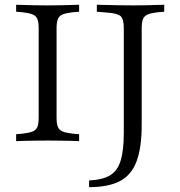

<svg xmlns="http://www.w3.org/2000/svg" viewBox="-20 -591 755 804"><path d="M171 -2.4Q147.6 -2.4 124.6 -2Q101.6 -1.6 81.5 -1.2Q61.3 -0.8 47.6 0V-29L75.8 -31.5Q103.2 -34.7 117.3 -40.7Q131.5 -46.8 136.7 -60.1Q141.9 -73.4 141.9 -98.4V-472.6Q141.9 -497.6 136.7 -510.9Q131.5 -524.2 117.3 -530.2Q103.2 -536.3 75.8 -539.5L47.6 -541.9V-571Q61.3 -571 81.5 -570.2Q101.6 -569.4 124.6 -569Q147.6 -568.5 171 -568.5H179.8H187.9Q211.3 -568.5 234.3 -569Q257.3 -569.4 277.4 -570.2Q297.6 -571 311.3 -571V-541.9L283.1 -539.5Q255.6 -536.3 241.5 -530.2Q227.4 -524.2 222.2 -510.9Q216.9 -497.6 216.9 -472.6V-98.4Q216.9 -73.4 222.2 -60.1Q227.4 -46.8 241.5 -40.7Q255.6 -34.7 283.1 -31.5L311.3 -29V0Q297.6 -0.8 277.4 -1.2Q257.3 -1.6 234.3 -2Q211.3 -2.4 187.9 -2.4H179.8ZM498.4 -201.6V-472.6Q498.4 -509.7 486.3 -522.2Q474.2 -534.7 433.1 -537.9L385.5 -541.9V-571Q403.2 -571 427 -570.2Q450.8 -569.4 477.8 -569Q504.8 -568.5 532.3 -568.5H535.5H544.4Q567.7 -568.5 590.7 -569Q613.7 -569.4 633.9 -570.2Q654 -571 667.7 -571V-541.9L639.5 -539.5Q612.1 -536.3 598 -530.2Q583.9 -524.2 578.6 -510.9Q573.4 -497.6 573.4 -472.6V-201.6ZM353.2 192.7V164.5Q408.9 162.1 440.3 143.5Q471.8 125 485.1 81.9Q498.4 38.7 498.4 -34.7V-201.6H573.4V-68.5Q573.4 26.6 552 84.3Q530.6 141.9 482.3 167.3Q433.9 192.7 353.2 192.7Z"/></svg>

Font: Playfair 5pt SemiExpanded Light Light
Style: Regular
Weight: 300
Version: Version 2.203